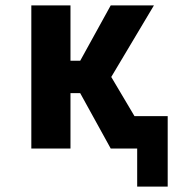

<svg xmlns="http://www.w3.org/2000/svg" viewBox="-20 -550 641 711"><path d="M601 141H488V0H390L277 -205H241V0H96V-530H241V-325H277L390 -530H550L392 -265L478 -120H601Z"/></svg>

Font: Iosevka Curly Heavy Extended
Style: Regular
Weight: 900
Width: 7
Monospace: yes
Designer: Belleve Invis
Foundry: Belleve Invis
Version: Version 11.1.0; ttfautohint (v1.8.3)